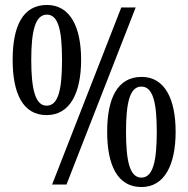

<svg xmlns="http://www.w3.org/2000/svg" viewBox="-20 -744 759 774"><path d="M168 -280C262 -280 307 -369 307 -503C307 -637 262 -724 169 -724C71 -724 31 -637 31 -503C31 -369 71 -280 168 -280ZM190 0H248L527 -714H469ZM168 -318C122 -318 106 -385 106 -503C106 -619 122 -685 169 -685C216 -685 230 -619 230 -503C230 -385 216 -318 168 -318ZM550 10C643 10 688 -79 688 -213C688 -347 643 -434 551 -434C453 -434 412 -347 412 -213C412 -79 453 10 550 10ZM550 -28C503 -28 488 -95 488 -213C488 -329 503 -395 550 -395C597 -395 612 -329 612 -213C612 -95 597 -28 550 -28Z"/></svg>

Font: Noto Serif Bengali ExtraCondensed Medium
Style: Regular
Weight: 500
Width: 2
Designer: Juan Bruce, Universal Thirst, Indian Type Foundry and the Monotype Design Team.
Foundry: Monotype Imaging Inc.
Version: Version 2.003